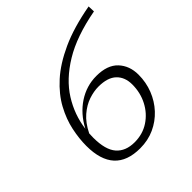

<svg xmlns="http://www.w3.org/2000/svg" viewBox="-195 -881 1041 1041"><g transform="rotate(-45 325.0 -361.0)"><path d="M640 -732 641.5 -692.5Q480 -662.5 377.8 -600.2Q275.5 -538 223 -454.2Q170.5 -370.5 158.5 -275.5Q198.5 -351.5 263 -393.8Q327.5 -436 403 -436Q487 -436 528.5 -391.8Q570 -347.5 570 -279Q570 -220.5 549.5 -168.2Q529 -116 492 -76Q455 -36 404.8 -13Q354.5 10 294 10Q96.5 10 96.5 -206Q96.5 -261.5 109.5 -323.2Q122.5 -385 156 -447Q189.5 -509 250.8 -564.5Q312 -620 407.2 -663.5Q502.5 -707 640 -732ZM154.5 -210.5Q154.5 -118 191 -76.2Q227.5 -34.5 296 -34.5Q358 -34.5 406 -66Q454 -97.5 481.2 -150Q508.5 -202.5 508.5 -265.5Q508.5 -321.5 474.5 -354.2Q440.5 -387 370 -387Q335 -387 295.8 -374Q256.5 -361 219.5 -329.5Q182.5 -298 155.5 -243Q154.5 -227 154.5 -210.5Z"/></g></svg>

Font: Newsreader Caption Light
Style: Italic
Weight: 300
Italic angle: -17°
Designer: Hugues Gentile
Foundry: Production Type
Version: Version 1.001